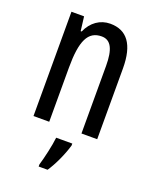

<svg xmlns="http://www.w3.org/2000/svg" viewBox="-143 -720 742 929"><g transform="rotate(20 228.0 -256.0)"><path d="M262 -640C211 -640 167 -610 144 -557H139L130 -630H65V-93H146V-372C146 -510 174 -568 244 -568C292 -568 312 -525 312 -441V-93H393V-457C393 -581 348 -640 262 -640ZM287 -22V-32H204C200 8 183 81 172 117V128H218C245 88 273 27 287 -22Z"/></g></svg>

Font: Noto Sans Kannada UI ExtraCondensed
Style: Regular
Weight: 400
Width: 2
Designer: Jelle Bosma - Monotype Design Team
Foundry: Monotype Imaging Inc.
Version: Version 2.005